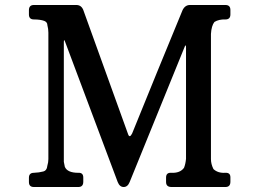

<svg xmlns="http://www.w3.org/2000/svg" viewBox="-20 -717 1040 770"><path d="M96 -676Q96 -697 116 -697H286Q306 -697 314 -677L494 -178Q500 -162 510 -182Q610 -429 712 -676Q722 -697 742 -697H884Q904 -697 904 -677V-659Q904 -639 884 -639Q858 -640 840 -629Q828 -614 826 -581V-79Q826 -59 836 -39Q854 -22 884 -24Q904 -25 904 -6V12Q904 33 884 33H668Q646 33 646 13V-5Q646 -25 666 -24Q702 -22 718 -44Q724 -59 726 -80V-527Q726 -545 718 -523L500 13Q492 33 476 33Q460 33 452 13L242 -547Q236 -565 236 -547Q236 -308 236 -68L240 -48Q250 -24 294 -24Q314 -25 314 -5V12Q314 33 294 33H116Q96 33 96 13V-4Q96 -24 116 -24Q138 -25 152 -29Q168 -32 170 -53Q174 -66 174 -79V-586Q174 -601 170 -616Q170 -628 158 -633Q142 -639 116 -639Q96 -639 96 -659Z"/></svg>

Font: cwTeXKai
Style: Medium
Weight: 500
Version: Version 1.17